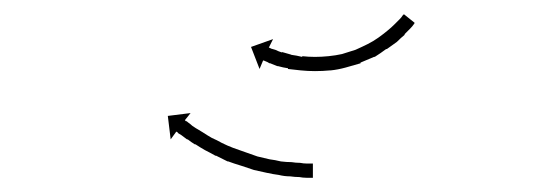

<svg xmlns="http://www.w3.org/2000/svg" viewBox="-20 -205 781 270"><path d="M562 -171Q562 -171 562 -171Q562 -171 562 -171Q562 -171 562 -171Q562 -171 562 -171Q560 -168 557 -165Q557 -165 557 -165Q557 -165 557 -165Q557 -165 557 -165Q557 -165 557 -165Q553 -161 549 -157Q549 -157 549 -157Q549 -157 549 -157Q549 -156 549 -156Q549 -156 549 -156Q544 -152 538 -146Q538 -146 538 -146Q538 -146 538 -146Q538 -146 538 -146Q538 -146 538 -146Q531 -141 524 -136Q524 -136 524 -136Q524 -136 524 -136Q523 -136 523 -136Q523 -136 523 -136Q515 -130 507 -125Q507 -125 507 -125Q507 -125 506 -125Q506 -125 506 -125Q506 -125 506 -125Q497 -121 487 -117Q487 -117 487 -117Q487 -117 487 -117Q487 -116 487 -116Q487 -116 487 -116Q477 -113 466 -110Q466 -110 466 -110Q466 -110 466 -110Q466 -110 466 -110Q466 -110 466 -110Q455 -107 445 -106Q445 -106 444.5 -106Q444 -106 444 -106Q444 -106 444 -106Q444 -106 444 -106Q434 -105 423 -105Q423 -105 423 -105Q423 -105 423 -105Q423 -105 423 -105Q423 -105 423 -105Q413 -105 403 -106Q403 -106 403 -106Q403 -106 403 -106Q403 -106 403 -106Q403 -106 403 -106Q394 -107 385 -108Q385 -108 385 -108.5Q385 -109 385 -109Q385 -109 385 -109Q385 -109 385 -109Q378 -110 371 -112Q371 -112 371 -112Q371 -112 371 -112Q371 -112 370.5 -112Q370 -112 370 -112Q365 -114 360 -116Q360 -116 360 -116Q360 -116 360 -116Q360 -116 359.5 -116Q359 -116 359 -116Q356 -118 353 -119Q353 -119 353 -119Q353 -119 353 -119Q353 -119 353 -119Q353 -119 353 -119Q351 -120 350 -120L345 -108L333 -139L364 -150L358 -138Q359 -138 361 -137Q361 -137 361 -137Q361 -137 361 -137Q360 -137 360 -137Q360 -137 360 -137Q363 -136 367 -135Q367 -135 367 -135Q367 -135 367 -135Q367 -135 367 -135Q367 -135 367 -135Q371 -133 377 -131Q377 -131 377 -131Q377 -131 377 -131Q376 -132 376 -132Q376 -132 376 -132Q383 -130 390 -128Q390 -128 390 -128Q390 -128 390 -128Q389 -128 389 -128Q389 -128 389 -128Q397 -127 405 -125Q405 -125 405 -125.5Q405 -126 405 -126Q405 -126 405 -126Q405 -126 405 -126Q414 -125 423 -125Q423 -125 423 -125Q423 -125 423 -125Q423 -125 423 -125Q423 -125 423 -125Q432 -125 442 -126Q442 -126 442 -126Q442 -126 442 -126Q442 -126 442 -126Q442 -126 442 -126Q452 -127 461 -129Q461 -129 461 -129Q461 -129 461 -129Q461 -129 461 -129Q461 -129 461 -129Q471 -132 480 -135Q480 -135 480 -135Q480 -135 480 -135Q480 -135 480 -135Q480 -135 480 -135Q489 -139 497 -143Q497 -143 497 -143Q497 -143 497 -143Q497 -143 497 -143Q497 -143 497 -143Q505 -147 512 -152Q512 -152 512 -152Q512 -152 512 -152Q512 -152 512 -152Q512 -152 512 -152Q519 -157 525 -162Q525 -162 525 -162Q525 -162 525 -162Q525 -162 525 -162Q525 -162 525 -162Q530 -166 535 -171Q535 -171 535 -171Q535 -171 535 -171Q535 -171 535 -171Q535 -171 535 -171Q539 -175 542 -178Q542 -178 542 -178Q542 -178 542 -178Q542 -178 542 -178Q542 -178 542 -178Q545 -181 546 -183Q546 -183 546 -183Q546 -183 546 -183Q546 -183 546 -183Q546 -183 546 -183Q547 -184 548 -185L563 -173Q563 -172 562 -171ZM418 45Q418 45 418 45Q418 45 418 45Q418 45 418 45Q418 45 418 45Q415 45 411 45Q411 45 411 45Q411 45 411 45Q411 45 411 45Q411 45 411 45Q406 45 401 44Q401 44 401 44Q401 44 401 44Q401 44 401 44Q401 44 401 44Q395 44 388 43Q388 43 388 43Q388 43 388 43Q388 43 388 43Q388 43 388 43Q380 43 372 41Q372 41 372 41Q372 41 372 41Q372 41 372 41Q372 41 372 41Q364 40 355 38Q355 38 355 38Q355 38 355 38Q355 38 355 38Q355 38 355 38Q346 36 337 34Q337 34 337 34Q337 34 337 34Q337 34 337 34Q337 34 337 34Q328 31 319 28Q319 28 319 28Q319 28 319 28Q319 28 319 28Q319 28 319 28Q309 25 301 22Q301 22 301 22Q301 22 301 22Q301 22 300.5 22Q300 22 300 22Q292 18 284 14Q284 14 284 14Q284 14 284 14Q284 14 283.5 14Q283 14 283 14Q276 10 268 6Q268 6 268 6Q268 6 268 6Q268 6 268 6Q268 6 268 6Q261 2 255 -2Q255 -2 255 -2Q255 -2 255 -2Q255 -2 254.5 -2Q254 -2 254 -2Q249 -5 244 -9Q244 -9 243.5 -9Q243 -9 243 -9Q243 -9 243 -9Q243 -9 243 -9Q239 -12 235 -15Q235 -15 235 -15Q235 -15 235 -15Q235 -15 235 -15Q235 -15 235 -15Q232 -17 230 -18V-19Q229 -19 228 -20L220 -9L216 -42L248 -46L240 -36Q241 -35 242 -34V-35Q244 -33 247 -31Q247 -31 247 -31Q247 -31 247 -31Q247 -31 247 -31Q247 -31 247 -31Q250 -28 255 -25Q255 -25 255 -25Q255 -25 255 -25Q255 -25 255 -25Q255 -25 255 -25Q260 -22 265 -19Q265 -19 265 -19Q265 -19 265 -19Q265 -19 265 -19Q265 -19 265 -19Q271 -15 278 -11Q278 -11 278 -11Q278 -11 278 -11Q278 -11 278 -11Q278 -11 278 -11Q285 -8 292 -4Q292 -4 292 -4Q292 -4 292 -4Q292 -4 292 -4Q292 -4 292 -4Q300 0 308 3Q308 3 308 3Q308 3 308 3Q308 3 308 3Q308 3 308 3Q316 6 325 9Q325 9 325 9Q325 9 325 9Q325 9 325 9Q325 9 325 9Q334 12 342 15Q342 15 342 15Q342 15 342 15Q342 15 342 15Q342 15 342 15Q351 17 359 19Q359 19 359 19Q359 19 359 19Q359 19 359 19Q359 19 359 19Q367 20 375 22Q375 22 375 22Q375 22 375 22Q375 22 375 22Q375 22 375 22Q383 23 390 23Q390 23 390 23Q390 23 390 23Q390 23 390 23Q390 23 390 23Q396 24 402 24Q402 24 402 24Q402 24 402 24Q402 24 402 24Q402 24 402 24Q407 25 412 25Q412 25 412 25Q412 25 412 25Q412 25 412 25Q412 25 412 25Q415 25 418 25Q418 25 418 25Q418 25 418 25Q418 25 418 25Q418 25 418 25Q419 25 420 25V45Q419 45 418 45Z"/></svg>

Font: FRB American Cursive Just Arrows Black
Style: Bold Italic
Weight: 900
Italic angle: -25°
Version: Version 2.0;Modular Font Editor K font №1